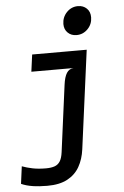

<svg xmlns="http://www.w3.org/2000/svg" viewBox="-66 -852 731 1129"><g transform="rotate(-5 300.0 -287.5)"><path d="M167 231Q118.5 231 80.2 225Q42 219 13.5 206L27 103.5Q55 114 89.2 121Q123.5 128 167.5 128Q198.5 128 219 120.8Q239.5 113.5 251.2 94.8Q263 76 267.5 41.5L319.5 -352.5Q325.5 -398.5 340 -421Q354.5 -443.5 380.5 -445.5L337 -495L344 -546H467L390 35Q382.5 92.5 357.5 136.8Q332.5 181 286 206Q239.5 231 167 231ZM131.5 -445.5 145 -546H467L433.5 -445.5ZM415.5 -637Q384 -637 363.8 -656.8Q343.5 -676.5 343.5 -708.5Q344 -749 371.5 -777.5Q399 -806 438 -806Q469 -806 489.5 -786.2Q510 -766.5 509.5 -733Q509 -693 481.5 -665Q454 -637 415.5 -637Z"/></g></svg>

Font: Spline Sans Mono Medium
Style: Italic
Weight: 500
Italic angle: -4°
Monospace: yes
Designer: Eben Sorkin, Mirko Velimirovic
Foundry: Sorkin Type
Version: Version 1.004